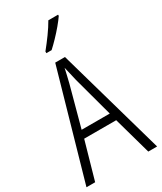

<svg xmlns="http://www.w3.org/2000/svg" viewBox="-232 -1029 937 1111"><g transform="rotate(-30 236.0 -473.5)"><path d="M413 0 343 -250H129L58 0H0L204 -715H269L472 0ZM258 -568Q253 -591 247 -615.5Q241 -640 236 -662Q231 -639 225.5 -615.5Q220 -592 214 -568L142 -302H330ZM357 -939Q342 -917 318.5 -889Q295 -861 269 -834Q243 -807 222 -788H187V-799Q217 -836 244.5 -874Q272 -912 292 -947H357Z"/></g></svg>

Font: Noto Sans Condensed Light
Style: Regular
Weight: 300
Width: 3
Designer: Monotype Design Team
Foundry: Monotype Imaging Inc.
Version: Version 2.013; ttfautohint (v1.8.4.7-5d5b)